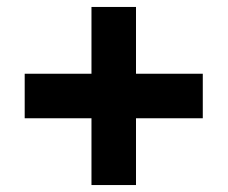

<svg xmlns="http://www.w3.org/2000/svg" viewBox="-20 -532 655 552"><path d="M371 -320H563V-192H371V0H243V-192H51V-320H243V-512H371Z"/></svg>

Font: Chivo Black
Style: Regular
Weight: 900
Designer: Hector Gatti
Foundry: Omnibus-Type
Version: Version 1.007